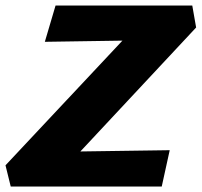

<svg xmlns="http://www.w3.org/2000/svg" viewBox="-20 -678 733 698"><path d="M19 0 0 -77 527 -639 602 -533 143 -526 182 -658H679L693 -578L171 -19L105 -125L597 -132L568 0Z"/></svg>

Font: Ysabeau Infant Black
Style: Italic
Weight: 900
Italic angle: -12°
Designer: Christian Thalmann (Catharsis Fonts)
Version: Version 2.001;gftools[0.9.30]; featfreeze: ss01,ss02,lnum